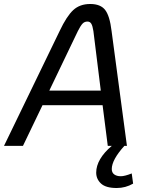

<svg xmlns="http://www.w3.org/2000/svg" viewBox="-34 -731 723 962"><path d="M633 189Q595 211 551 211Q496 211 472 188.5Q448 166 448 134Q448 100 468 66Q488 32 526 0H506L480 -204H179L81 0H-14L265 -576Q300 -650 333 -680.5Q366 -711 418 -711Q470 -711 493 -681Q516 -651 525 -576L602 0H589Q526 70 526 116Q526 134 538.5 143Q551 152 571 152Q591 152 626 138ZM471 -277 434 -575Q430 -601 423.5 -612Q417 -623 404 -623Q389 -623 379 -612Q369 -601 356 -575L213 -277Z"/></svg>

Font: KoHo Medium
Style: Italic
Weight: 500
Italic angle: -10°
Designer: Cadson Demak & Katatrad Team
Foundry: Cadson Demak Co.,Ltd.
Version: Version 1.000